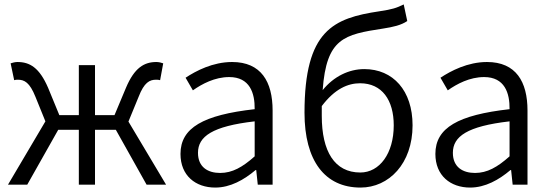

<svg xmlns="http://www.w3.org/2000/svg" viewBox="-20 -834 2485 867"><path d="M560 -285 606 -397C631 -462 656 -474 684 -474C692 -474 696 -474 703 -472L717 -548C709 -551 697 -554 686 -554C631 -554 587 -528 549 -438L497 -314H409V-540H336V-314H248L197 -438C158 -528 115 -554 59 -554C48 -554 37 -551 28 -548L44 -472C51 -474 54 -474 61 -474C90 -474 114 -462 140 -397L185 -286L16 0H103L243 -248H336V0H409V-248H503L642 0H730Z M952 13C1020 13 1082 -22 1134 -66H1137L1144 0H1211V-335C1211 -465 1159 -554 1028 -554C941 -554 865 -514 818 -483L851 -426C892 -455 950 -486 1015 -486C1108 -486 1131 -414 1130 -341C898 -315 795 -257 795 -139C795 -41 863 13 952 13ZM974 -53C919 -53 874 -79 874 -144C874 -218 939 -264 1130 -286V-128C1075 -79 1029 -53 974 -53Z M1607 -55C1491 -55 1433 -150 1433 -311C1433 -326 1433 -341 1433 -355C1492 -433 1551 -458 1606 -458C1705 -458 1758 -382 1758 -268C1758 -141 1694 -55 1607 -55ZM1803 -814C1770 -798 1753 -792 1693 -783C1486 -752 1355 -698 1355 -325C1355 -108 1447 13 1608 13C1736 13 1843 -95 1843 -268C1843 -425 1755 -522 1625 -522C1556 -522 1487 -489 1437 -427C1454 -662 1534 -678 1710 -705C1755 -712 1791 -720 1819 -739Z M2103 13C2171 13 2233 -22 2285 -66H2288L2295 0H2362V-335C2362 -465 2310 -554 2179 -554C2092 -554 2016 -514 1969 -483L2002 -426C2043 -455 2101 -486 2166 -486C2259 -486 2282 -414 2281 -341C2049 -315 1946 -257 1946 -139C1946 -41 2014 13 2103 13ZM2125 -53C2070 -53 2025 -79 2025 -144C2025 -218 2090 -264 2281 -286V-128C2226 -79 2180 -53 2125 -53Z"/></svg>

Font: Noto Sans CJK JP DemiLight
Style: Regular
Weight: 350
Designer: Ryoko NISHIZUKA (kana & ideographs); Paul D. Hunt (Latin, Greek & Cyrillic); Wenlong ZHANG (bopomofo); Sandoll Communica
Foundry: Adobe Systems Incorporated
Version: Version 1.004;PS 1.004;hotconv 1.0.82;makeotf.lib2.5.63406